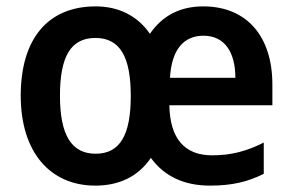

<svg xmlns="http://www.w3.org/2000/svg" viewBox="-20 -572 916 602"><path d="M617 -552C545 -552 489 -523 450 -466C411 -523 351 -552 280 -552C129 -552 45 -449 45 -272C45 -95 137 10 279 10C354 10 414 -19 453 -77C495 -19 558 10 638 10C708 10 757 -2 807 -27V-125C753 -98 706 -85 645 -85C559 -85 513 -137 511 -242H834V-307C834 -458 754 -552 617 -552ZM618 -460C686 -460 718 -406 718 -328H513C518 -418 557 -460 618 -460ZM279 -453C357 -453 390 -393 390 -271C390 -150 357 -90 280 -90C202 -90 168 -152 168 -272C168 -393 201 -453 279 -453Z"/></svg>

Font: Noto Sans Arabic SemCond SemBd
Style: Regular
Weight: 600
Width: 4
Designer: Monotype Design Team, Nadine Chahine, Nizar Qandah and Khaled Hosny
Foundry: Monotype Imaging Inc.
Version: Version 2.012